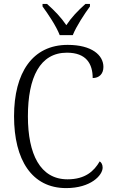

<svg xmlns="http://www.w3.org/2000/svg" viewBox="-20 -954 581 984"><path d="M286 -774H353C371 -819 413 -883 441 -921V-934H418C378 -898 347 -866 320 -825C292 -866 261 -898 221 -934H198V-921C226 -883 269 -819 286 -774ZM319 10C446 10 506 -56 506 -95C506 -110 500 -121 491 -127C462 -77 417 -35 326 -35C186 -35 123 -164 123 -358C123 -558 185 -684 323 -684C423 -684 455 -626 455 -554C488 -554 510 -575 510 -611C510 -671 451 -724 327 -724C146 -724 52 -581 52 -358C52 -135 143 10 319 10Z"/></svg>

Font: Noto Serif Georgian SemiCondensed Light
Style: Regular
Weight: 300
Width: 4
Designer: Monotype Design Team, Akaki Razmadze
Foundry: Google LLC
Version: Version 2.003